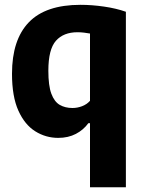

<svg xmlns="http://www.w3.org/2000/svg" viewBox="-20 -576 610 816"><path d="M362.5 220V-52.5H355.5Q335 -24 302.5 -7Q270 10 227.5 10Q174.5 10 129.8 -18Q85 -46 58 -106Q31 -166 31 -262.5Q31 -407 102.5 -481.2Q174 -555.5 322 -555.5Q370.5 -555.5 422.2 -548Q474 -540.5 515 -526V220ZM288 -117Q308.5 -117 328.5 -124.5Q348.5 -132 362.5 -147.5V-433.5Q352 -435.5 337.8 -437.2Q323.5 -439 309.5 -439Q250 -439 217.8 -402.8Q185.5 -366.5 185.5 -275.5Q185.5 -212 198.2 -177.8Q211 -143.5 234 -130.2Q257 -117 288 -117Z"/></svg>

Font: Encode Sans SemiCondensed SemiCondensed
Style: Bold
Weight: 700
Width: 4
Designer: Multiple Designers
Foundry: Impallari Type
Version: Version 3.000; ttfautohint (v1.8.3) -l 8 -r 50 -G 200 -x 14 